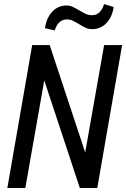

<svg xmlns="http://www.w3.org/2000/svg" viewBox="-20 -935 627 955"><path d="M544.9 -900.4Q542.5 -878.9 534.4 -859.1Q526.4 -839.4 512.9 -824Q499.5 -808.6 480.7 -799.3Q461.9 -790 438.5 -790Q419.9 -790 404.3 -797.6Q388.7 -805.2 373.8 -814.5Q358.9 -823.7 343.5 -831.3Q328.1 -838.9 310.1 -838.4Q298.3 -837.9 288.8 -833.3Q279.3 -828.6 272.2 -821Q265.1 -813.5 260.3 -803.7Q255.4 -793.9 252.4 -783.7L203.6 -794.9Q206.1 -815.9 214.4 -836.4Q222.7 -856.9 236.1 -872.8Q249.5 -888.7 268.3 -898.2Q287.1 -907.7 310.5 -907.7Q328.6 -907.7 344.2 -899.9Q359.9 -892.1 375 -883.1Q390.1 -874 405.5 -866.5Q420.9 -858.9 439 -859.4Q463.4 -860.4 477.5 -876.7Q491.7 -893.1 497.6 -914.6ZM463.9 0H377L200.2 -535.2L106 0H16.6L140.1 -710.9H227.1L403.8 -176.8L498 -710.9H587.4Z"/></svg>

Font: TypoPRO Roboto Mono
Style: Italic
Weight: 400
Designer: Google
Version: Version 2.000986; 2015; ttfautohint (v1.3)